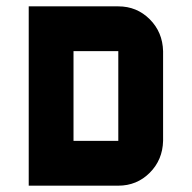

<svg xmlns="http://www.w3.org/2000/svg" viewBox="-20 -587 606 607"><path d="M354 -141.6V-425.3H212.4V-141.6ZM495.6 -141.6Q494.1 -81.5 453.4 -40.8Q412.6 0 354 0H70.8V-566.9H354Q412.6 -566.9 453.4 -526.1Q494.1 -485.4 495.6 -425.3Z"/></svg>

Font: Blazma
Style: Regular
Weight: 400
Designer: GGBotNet
Version: 1.00